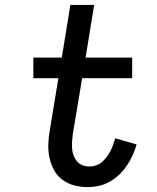

<svg xmlns="http://www.w3.org/2000/svg" viewBox="-20 -755 640 783"><path d="M337 8Q309 8 282.5 1Q256 -6 234.5 -22Q213 -38 200.5 -61Q188 -84 182 -111Q176 -138 177 -166.5Q178 -195 183 -223L218 -436H116V-520H232L267 -735H364L329 -520H519V-436H315L277 -209Q275 -194 274 -179Q273 -164 274 -149.5Q275 -135 280 -121.5Q285 -108 293.5 -97.5Q302 -87 315.5 -81.5Q329 -76 344 -76Q358 -76 371.5 -80.5Q385 -85 396 -94.5Q407 -104 415.5 -115.5Q424 -127 430.5 -139.5Q437 -152 441.5 -165Q446 -178 450 -191L537 -166Q531 -144 521 -122Q511 -100 497.5 -80Q484 -60 466.5 -43Q449 -26 427.5 -14Q406 -2 383 3Q360 8 337 8Z"/></svg>

Font: Iosevka Medium Extended
Style: Italic
Weight: 500
Width: 7
Italic angle: -9°
Monospace: yes
Designer: Belleve Invis
Foundry: Belleve Invis
Version: Version 32.5.0; ttfautohint (v1.8.4)